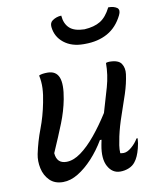

<svg xmlns="http://www.w3.org/2000/svg" viewBox="-89 -874 779 954"><g transform="rotate(-10 300.0 -397.0)"><path d="M126 -531Q134 -535 145.5 -536.5Q157 -538 169 -538Q212 -538 226 -503Q240 -468 226 -394Q215 -336 191.5 -277Q168 -218 133 -138Q137 -85 186 -85Q221 -85 259 -112.5Q297 -140 336 -187.5Q375 -235 411 -292Q430 -355 447 -415Q464 -475 464 -535Q473 -538 481 -538Q527 -538 541.5 -516Q556 -494 552 -463Q546 -417 529.5 -366.5Q513 -316 495 -265Q477 -214 466 -164Q461 -140 458 -120.5Q455 -101 456 -81Q464 -79 473 -79Q491 -79 513 -97.5Q535 -116 548 -139H554Q553 -114 546 -89Q535 -46 517 -24Q505 -8 484.5 0.5Q464 9 441 9Q401 9 379.5 -30Q358 -69 371 -138Q373 -150 376 -163H368Q339 -114 303 -75Q267 -36 228.5 -12.5Q190 11 152 11Q110 11 85 -14Q60 -39 52 -76Q44 -113 51 -148Q64 -210 86.5 -269Q109 -328 122 -395Q130 -433 131.5 -466Q133 -499 126 -531ZM388 -718Q438 -721 469 -740Q500 -759 523 -805Q552 -805 568 -793Q581 -781 569 -757Q541 -700 492.5 -673Q444 -646 378 -646H371Q311 -646 272 -677Q233 -708 228 -758Q226 -780 241 -790Q261 -804 286 -805Q289 -764 313 -741.5Q337 -719 388 -718Z"/></g></svg>

Font: Recursive Sn Csl St
Style: Italic
Weight: 400
Italic angle: -15°
Version: Version 1.079;hotconv 1.0.112;makeotfexe 2.5.65598; ttfautoh